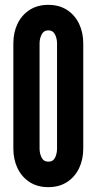

<svg xmlns="http://www.w3.org/2000/svg" viewBox="-20 -763 398 791"><path d="M179 8Q134 8 101.8 -13Q69.5 -34 52.2 -70Q35 -106 35 -151V-584Q35 -629.5 52.2 -665.2Q69.5 -701 101.8 -722Q134 -743 179 -743Q224 -743 256.2 -722Q288.5 -701 305.8 -665Q323 -629 323 -584V-151Q323 -106 305.8 -70Q288.5 -34 256.2 -13Q224 8 179 8ZM179 -97Q199 -97 207 -113.8Q215 -130.5 215 -151V-584Q215 -604.5 206.5 -621.2Q198 -638 179 -638Q160.5 -638 151.8 -621.2Q143 -604.5 143 -584V-151Q143 -130.5 151.5 -113.8Q160 -97 179 -97Z"/></svg>

Font: League Gothic
Style: Regular
Weight: 400
Designer: The League of Moveable Type
Version: Version 2.001